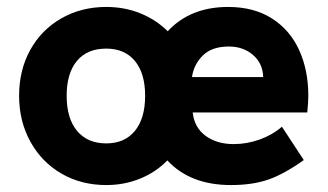

<svg xmlns="http://www.w3.org/2000/svg" viewBox="-20 -523 944 553"><path d="M462 -61Q429 -27 383.5 -8.5Q338 10 286 10Q214 10 157 -23Q100 -56 67.5 -115Q35 -174 35 -247Q35 -321 67 -379Q99 -437 156.5 -470Q214 -503 286 -503Q339 -503 384.5 -484.5Q430 -466 463 -433Q528 -503 637 -503Q711 -503 763 -470Q815 -437 841.5 -379Q868 -321 868 -247Q868 -229 865 -199H535Q540 -155 572.5 -131.5Q605 -108 653 -108Q691 -108 727.5 -121Q764 -134 792 -158L855 -62Q799 -22 753.5 -6Q708 10 645 10Q528 10 462 -61ZM398 -247Q398 -312 368.5 -347.5Q339 -383 286 -383Q231 -383 201.5 -347.5Q172 -312 172 -247Q172 -182 202 -146Q232 -110 286 -110Q339 -110 368.5 -146Q398 -182 398 -247ZM738 -301Q737 -340 709 -364.5Q681 -389 639 -389Q590 -389 564 -363Q538 -337 533 -301Z"/></svg>

Font: Hanken Grotesk ExtraBold
Style: Regular
Weight: 800
Designer: Alfredo Marco Pradil
Foundry: Hanken Design Co.
Version: Version 3.014